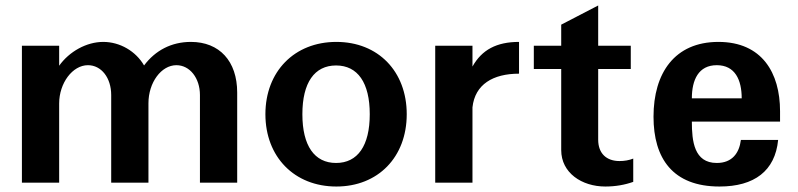

<svg xmlns="http://www.w3.org/2000/svg" viewBox="-20 -667 2912 701"><path d="M196 0V-289C196 -364 245 -429 301 -429C350 -429 386 -383 386 -320V0H522V-290C522 -366 569 -429 624 -429C673 -429 710 -382 710 -320V0H846V-329C846 -444 781 -514 677 -514C606 -514 547 -483 506 -428C476 -480 418 -514 357 -514C296 -514 233 -479 196 -427V-500H60V0Z M949 -250C949 -94 1055 14 1208 14C1360 14 1465 -93 1465 -250C1465 -406 1361 -514 1208 -514C1055 -514 949 -406 949 -250ZM1084 -250C1084 -365 1128 -428 1207 -428C1286 -428 1330 -365 1330 -250C1330 -135 1286 -72 1207 -72C1128 -72 1084 -135 1084 -250Z M1705 -275C1714 -359 1780 -398 1875 -398V-514C1793 -514 1739 -485 1705 -424V-500H1569V0H1705Z M2029 -415V-119C2029 -36 2104 14 2190 14C2227 14 2261 8 2292 -3V-88C2277 -82 2260 -79 2242 -79C2194 -79 2164 -107 2164 -157V-415H2283V-500H2164V-647L2029 -577V-500H1929V-415Z M2366 -241C2366 -89 2436 14 2607 14C2734 14 2810 -43 2821 -156H2685C2679 -108 2653 -72 2597 -72C2514 -72 2506 -152 2506 -223H2828V-261C2828 -401 2762 -514 2603 -514C2443 -514 2366 -400 2366 -241ZM2506 -308C2506 -375 2530 -429 2597 -429C2664 -429 2688 -375 2688 -308Z"/></svg>

Font: Perun
Style: Bold
Weight: 700
Foundry: Copyright (c) Stefan Peev, Context Ltd, 2016
Version: Version 1.089